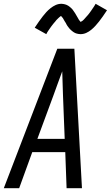

<svg xmlns="http://www.w3.org/2000/svg" viewBox="-32 -992 584 1012"><path d="M-12 0 270 -735H360L400 0H319L312 -190H138L69 0ZM309 -260 300 -490Q299 -522 298 -553.5Q297 -585 296 -616Q285 -585 273 -553.5Q261 -522 250 -490L165 -260ZM212 -812 151 -846Q163 -864 173.5 -879Q184 -894 193.5 -906Q203 -918 212 -928Q221 -938 234 -948.5Q247 -959 261.5 -965.5Q276 -972 292 -972Q297 -972 302 -971Q307 -970 311 -969Q315 -968 319.5 -966Q324 -964 328 -961.5Q332 -959 335.5 -956Q339 -953 342.5 -950Q346 -947 349 -943.5Q352 -940 354.5 -936Q357 -932 360 -928Q363 -924 365 -920.5Q367 -917 369 -913.5Q371 -910 374 -905Q377 -900 379.5 -895.5Q382 -891 384 -887.5Q386 -884 390 -880Q394 -876 394 -875H391Q391 -876 395.5 -878Q400 -880 403 -882.5Q406 -885 409.5 -888.5Q413 -892 414.5 -894Q416 -896 418 -898Q420 -900 422 -902.5Q424 -905 426.5 -907.5Q429 -910 431 -912.5Q433 -915 435.5 -918Q438 -921 440.5 -924.5Q443 -928 445.5 -931.5Q448 -935 450.5 -938.5Q453 -942 455.5 -946Q458 -950 461 -954Q464 -958 466.5 -962.5Q469 -967 472 -972L532 -938Q520 -920 510 -905.5Q500 -891 490 -878.5Q480 -866 471 -856Q462 -846 449.5 -835.5Q437 -825 422.5 -818.5Q408 -812 392 -812Q387 -812 382 -813Q377 -814 372.5 -815Q368 -816 364 -818Q360 -820 356 -822.5Q352 -825 348.5 -828Q345 -831 341.5 -834Q338 -837 335 -840.5Q332 -844 329 -848Q326 -852 323 -856Q320 -860 318.5 -863.5Q317 -867 315 -870.5Q313 -874 309.5 -879Q306 -884 304 -888.5Q302 -893 299.5 -896.5Q297 -900 293 -904Q289 -908 290 -909H293L288 -907Q284 -904 281 -901.5Q278 -899 274.5 -895.5Q271 -892 269 -890Q267 -888 265 -886Q263 -884 261.5 -881.5Q260 -879 257.5 -876.5Q255 -874 253 -871.5Q251 -869 248.5 -866Q246 -863 243.5 -859.5Q241 -856 238.5 -853Q236 -850 233.5 -846Q231 -842 228 -838Q225 -834 222.5 -830Q220 -826 217 -821.5Q214 -817 212 -812Z"/></svg>

Font: Iosevka Fixed
Style: Italic
Weight: 400
Italic angle: -9°
Monospace: yes
Designer: Belleve Invis
Foundry: Belleve Invis
Version: Version 33.2.4